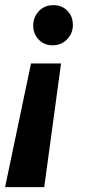

<svg xmlns="http://www.w3.org/2000/svg" viewBox="-44 -559 335 759"><path d="M-23.9 180.7 78.6 -308.1H197.3L130.9 180.7ZM244.1 -461.9Q244.6 -428.2 221.9 -404.3Q199.2 -380.4 165.5 -379.9Q131.8 -379.4 109.9 -401.6Q87.9 -423.8 87.4 -456.5Q86.9 -490.7 109.4 -514.6Q131.8 -538.6 166 -538.6Q199.7 -539.1 221.7 -517.1Q243.7 -495.1 244.1 -461.9Z"/></svg>

Font: Roboto Condensed ExtraBold
Style: Italic
Weight: 800
Italic angle: -12°
Designer: Christian Robertson
Foundry: Google
Version: Version 3.008; 2023